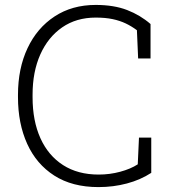

<svg xmlns="http://www.w3.org/2000/svg" viewBox="-20 -741 692 771"><path d="M375.5 10.3Q270 10.3 198 -35.9Q126 -82 89.1 -163.6Q52.2 -245.1 52.2 -350.6V-359.9Q52.2 -466.3 90.6 -547.6Q128.9 -628.9 199.2 -675Q269.5 -721.2 364.3 -721.2Q437.5 -721.2 490.5 -700.7Q543.5 -680.2 584.5 -644.5V-506.3H534.7L529.8 -619.6Q508.3 -635.7 484.6 -647Q460.9 -658.2 431.9 -664.3Q402.8 -670.4 364.3 -670.4Q286.6 -670.4 229.7 -631.1Q172.9 -591.8 141.8 -522.2Q110.8 -452.6 110.8 -360.8V-350.6Q110.8 -255.9 142.3 -186Q173.8 -116.2 233.2 -78.1Q292.5 -40 376 -40Q420.9 -40 462.6 -51.3Q504.4 -62.5 533.2 -81.1L538.1 -188.5H587.4V-46.9Q543.9 -18.6 489.5 -4.2Q435.1 10.3 375.5 10.3Z"/></svg>

Font: Roboto Slab LO Light
Style: Regular
Weight: 300
Designer: Google
Version: Version 2.000